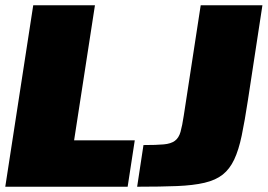

<svg xmlns="http://www.w3.org/2000/svg" viewBox="-22 -708 1015 728"><path d="M0 0ZM-2 0 104 -688H338L259 -176H489L462 0ZM522 -158Q571 -158 598.5 -160.5Q626 -163 641 -174Q656 -185 662.5 -208Q669 -231 675 -271L739 -688H973L918 -328Q906 -249 894.5 -194Q883 -139 866 -103Q849 -67 822.5 -46Q796 -25 753.5 -15Q711 -5 649 -2.5Q587 0 498 0Z"/></svg>

Font: Azeri Sans Black
Style: Italic
Weight: 900
Designer: Hector Gatti & Omnibus-Type (original fonts) / Cristiano Sobral (main changes and remastering)
Foundry: Omnibus-Type
Version: Version 0.07;August 21, 2020;FontCreator 13.0.0.2681 64-bit;